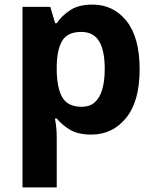

<svg xmlns="http://www.w3.org/2000/svg" viewBox="-20 -576 673 836"><path d="M382 -556Q474 -556 531 -484.5Q588 -413 588 -274Q588 -135 529 -62.5Q470 10 378 10Q319 10 284 -11.5Q249 -33 227 -60H219Q223 -41 225 -20.5Q227 0 227 20V240H78V-546H199L220 -475H227Q249 -508 286 -532Q323 -556 382 -556ZM334 -437Q276 -437 252.5 -401Q229 -365 227 -291V-275Q227 -196 250.5 -153.5Q274 -111 336 -111Q370 -111 392 -130Q414 -149 425 -186Q436 -223 436 -276Q436 -356 411.5 -396.5Q387 -437 334 -437Z"/></svg>

Font: Noto Sans Tai Tham
Style: Regular
Weight: 400
Designer: Monotype Design Team 2013. Revised by David WIlliams 2020
Foundry: Monotype Imaging Inc.
Version: Version 2.002